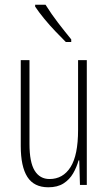

<svg xmlns="http://www.w3.org/2000/svg" viewBox="-20 -784 458 814"><path d="M348 -529V0H319L316 -104H313Q305 -75 290 -49Q275 -23 249.5 -6.5Q224 10 185 10Q124 10 96 -34Q68 -78 68 -165V-529H105V-174Q105 -96 127 -60.5Q149 -25 190 -25Q247 -25 279 -75.5Q311 -126 311 -233V-529ZM173 -764Q198 -724 226.5 -687Q255 -650 282 -617V-606H259Q240 -625 215.5 -650.5Q191 -676 168 -704Q145 -732 129 -756V-764Z"/></svg>

Font: Noto Sans Malayalam ExtraCondensed ExtraLight
Style: Regular
Weight: 200
Width: 2
Designer: Jelle Bosma - Monotype Design Team
Foundry: Monotype Imaging Inc.
Version: Version 2.104; ttfautohint (v1.8.4.7-5d5b)